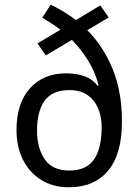

<svg xmlns="http://www.w3.org/2000/svg" viewBox="-20 -784 587 814"><path d="M195 -764Q222 -751 249.5 -734.5Q277 -718 302 -699L405 -761L441 -710L350 -656Q418 -588 457.5 -491.5Q497 -395 497 -269Q497 -130 438 -60Q379 10 272 10Q205 10 155 -21Q105 -52 77.5 -106.5Q50 -161 50 -233Q50 -346 107 -409.5Q164 -473 260 -473Q305 -473 339 -460.5Q373 -448 394 -420L398 -422Q384 -478 354 -526.5Q324 -575 285 -615L174 -549L139 -600L236 -658Q218 -672 198.5 -684.5Q179 -697 159 -709ZM274 -402Q203 -402 170 -358Q137 -314 137 -230Q137 -157 169.5 -109Q202 -61 274 -61Q346 -61 378.5 -108Q411 -155 411 -246Q411 -289 396 -324.5Q381 -360 351 -381Q321 -402 274 -402Z"/></svg>

Font: Noto Sans Telugu SemiCondensed
Style: Regular
Weight: 400
Width: 4
Designer: Jelle Bosma - Monotype Design Team
Foundry: Monotype Imaging Inc.
Version: Version 2.005; ttfautohint (v1.8.4.7-5d5b)